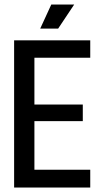

<svg xmlns="http://www.w3.org/2000/svg" viewBox="-20 -841 446 861"><path d="M43.3 0V-660H134.3V0ZM91.3 0V-79.7H384.7V0ZM91.3 -297.7V-372.3H351.3V-297.7ZM91.3 -582V-660H384.7V-582ZM240.7 -712.7H160.3L210 -820.7H312.7Z"/></svg>

Font: Bricolage Grotesque 96pt ExtraBold SemiCondensed
Style: Regular
Weight: 800
Width: 4
Version: Version 1.001;gftools[0.9.33.dev8+g029e19f]